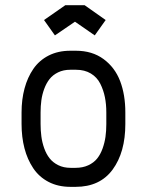

<svg xmlns="http://www.w3.org/2000/svg" viewBox="-20 -707 565 739"><path d="M305.7 -687 386.7 -629.9 344.7 -570.8 268.6 -623.5 191.4 -570.8 149.4 -629.9 231.4 -687ZM272.5 -438.5H250.5Q224.1 -438.5 203.6 -428.5Q183.1 -418.5 170.7 -402.6Q158.2 -386.7 150.1 -364.7Q142.1 -342.8 139.2 -320.8Q136.2 -298.8 136.2 -273.9V-230Q136.2 -204.6 139.2 -181.9Q142.1 -159.2 150.1 -136.5Q158.2 -113.8 170.9 -97.7Q183.6 -81.5 204.1 -71.3Q224.6 -61 251.5 -61H271Q298.3 -61 319.6 -70.8Q340.8 -80.6 353.8 -96.7Q366.7 -112.8 374.8 -135.3Q382.8 -157.7 386 -180.4Q389.2 -203.1 389.2 -229.5V-274.4Q389.2 -305.7 383.8 -332.8Q378.4 -359.9 366 -384.8Q353.5 -409.7 329.6 -424.1Q305.7 -438.5 272.5 -438.5ZM462.4 -274.4V-229.5Q462.4 -121.1 413.6 -54.4Q364.7 12.2 271 12.2H251.5Q203.6 12.2 167 -6.8Q130.4 -25.9 107.9 -59.6Q85.4 -93.3 74.2 -136.2Q63 -179.2 63 -230V-273.9Q63 -324.2 74.5 -366.7Q85.9 -409.2 108.4 -441.9Q130.9 -474.6 167.2 -493.2Q203.6 -511.7 250.5 -511.7H272.5Q335 -511.7 378.7 -479.5Q422.4 -447.3 442.4 -394.8Q462.4 -342.3 462.4 -274.4Z"/></svg>

Font: Anka/Coder Condensed
Style: Regular
Weight: 400
Width: 4
Monospace: yes
Version: Version 1.100